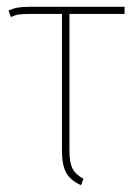

<svg xmlns="http://www.w3.org/2000/svg" viewBox="-20 -539 398 564"><path d="M184 -498V-96Q184 -62 193 -44Q202 -26 225 -14L218 5Q187 -9 174.5 -31.5Q162 -54 162 -96V-498H68Q46 -498 35.5 -496.5Q25 -495 12 -489L5 -508Q18 -514 31.5 -516.5Q45 -519 66 -519H346V-498Z"/></svg>

Font: Fira Sans Extra Condensed Thin
Style: Regular
Weight: 250
Width: 1
Designer: Carrois Corporate & Edenspiekermann AG
Foundry: Carrois Corporate GbR & Edenspiekermann AG
Version: Version 4.203